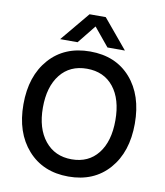

<svg xmlns="http://www.w3.org/2000/svg" viewBox="-95 -965 902 1051"><g transform="rotate(10 355.5 -439.5)"><path d="M279 -725H182L317 -887H407L542 -725H445L361 -827ZM207.5 -523.5Q154 -456 154 -340Q154 -224 209 -156Q264 -88 357.5 -88Q451 -88 504 -155Q557 -222 557 -339.5Q557 -457 503.5 -524Q450 -591 355.5 -591Q261 -591 207.5 -523.5ZM582 -592.5Q665 -498 665 -340Q665 -182 581.5 -87Q498 8 356.5 8Q215 8 130.5 -87Q46 -182 46 -339.5Q46 -497 130 -592Q214 -687 356.5 -687Q499 -687 582 -592.5Z"/></g></svg>

Font: Hind Jalandhar Medium
Style: Regular
Weight: 500
Designer: Namrata Goyal
Foundry: Indian Type Foundry
Version: Version 0.702;PS 1.0;hotconv 1.0.81;makeotf.lib2.5.63406